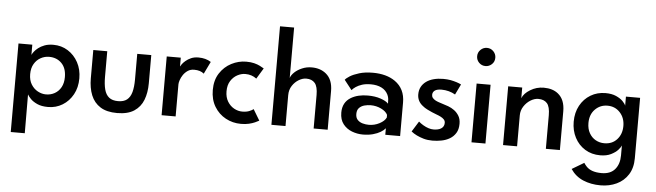

<svg xmlns="http://www.w3.org/2000/svg" viewBox="-53 -902 4564 1336"><g transform="rotate(5 2229.0 -234.0)"><path d="M150 208H52V-410.5H148.5V-340H149Q152.5 -348.5 162.8 -362Q173 -375.5 190.5 -389.2Q208 -403 234 -412.8Q260 -422.5 295 -422.5Q351.5 -422.5 396.8 -394Q442 -365.5 468.5 -316.5Q495 -267.5 495 -205.5Q495 -141.5 468 -92.5Q441 -43.5 395.8 -15.8Q350.5 12 295 12Q249 12 219 -1.8Q189 -15.5 172.2 -33Q155.5 -50.5 149 -63ZM273 -74Q306.5 -74 334 -89.5Q361.5 -105 377.8 -134.2Q394 -163.5 394 -205.5Q394 -268 360 -302.2Q326 -336.5 273 -336.5Q241.5 -336.5 213.8 -321.2Q186 -306 168.8 -276.8Q151.5 -247.5 151.5 -205.5Q151.5 -162.5 169.8 -133.2Q188 -104 216 -89Q244 -74 273 -74Z M777 12Q704.5 12 660 -16.2Q615.5 -44.5 595 -95Q574.5 -145.5 574.5 -213V-410.5H672V-231Q672 -179 681.5 -143.2Q691 -107.5 714 -89.2Q737 -71 777 -71Q816.5 -71 839.2 -89.2Q862 -107.5 871.8 -143.2Q881.5 -179 881.5 -231V-410.5H979.5V-213Q979.5 -148 960 -97.2Q940.5 -46.5 896 -17.2Q851.5 12 777 12Z M1185.5 0H1087.5V-410.5H1185.5V-350H1186.5Q1188 -354 1196.2 -365.5Q1204.5 -377 1219.8 -390Q1235 -403 1257 -412.8Q1279 -422.5 1308.5 -422.5Q1360 -422.5 1396 -399L1354.5 -313.5Q1329.5 -335 1286 -335Q1260 -335 1241 -322Q1222 -309 1209.8 -290.8Q1197.5 -272.5 1191.5 -254Q1185.5 -235.5 1185.5 -225Z M1642.5 12Q1584.5 12 1535.5 -14.5Q1486.5 -41 1456.8 -90Q1427 -139 1427 -206.5Q1427 -275 1458.2 -323.2Q1489.5 -371.5 1539 -397Q1588.5 -422.5 1642.5 -422.5Q1674.5 -422.5 1698 -416.5Q1721.5 -410.5 1738.2 -402Q1755 -393.5 1767 -386L1721.5 -311Q1688.5 -336.5 1643.5 -336.5Q1615.5 -336.5 1587.8 -321.8Q1560 -307 1541.5 -278Q1523 -249 1523 -205.5Q1523 -163.5 1541 -134Q1559 -104.5 1586.8 -89.2Q1614.5 -74 1643.5 -74Q1673 -74 1692.8 -82Q1712.5 -90 1722 -98L1768 -21.5Q1756.5 -15 1739.2 -7.2Q1722 0.5 1698 6.2Q1674 12 1642.5 12Z M2247.5 0H2149.5V-234.5Q2149.5 -292.5 2128.8 -317Q2108 -341.5 2068 -341.5Q2043.5 -341.5 2016.8 -325.8Q1990 -310 1971.5 -281.8Q1953 -253.5 1953 -216V0H1854.5V-688H1953V-336Q1959.5 -356.5 1980.5 -376.2Q2001.5 -396 2032.8 -409.2Q2064 -422.5 2099.5 -422.5Q2160 -422.5 2200 -389.5Q2247.5 -350.5 2247.5 -270.5Z M2493.5 12Q2454.5 12 2417.2 -2.2Q2380 -16.5 2355.8 -47.2Q2331.5 -78 2331.5 -127.5Q2331.5 -199.5 2388.5 -233.5Q2436 -261.5 2505.5 -261.5Q2556.5 -261.5 2595.2 -248.2Q2634 -235 2650 -217Q2650 -237 2648.5 -250.5Q2647 -264 2640.5 -278.5Q2625.5 -310 2594.2 -325.5Q2563 -341 2520 -341Q2484 -341 2458.5 -332.8Q2433 -324.5 2415.8 -312.8Q2398.5 -301 2388.5 -289L2335.5 -356.5Q2343 -367.5 2367.2 -382.8Q2391.5 -398 2431.8 -410.2Q2472 -422.5 2526.5 -422.5Q2621.5 -422.5 2682 -380.5Q2753.5 -330.5 2753.5 -234.5V0H2650V-45.5Q2638.5 -31 2616.8 -18Q2595 -5 2564 3.5Q2533 12 2493.5 12ZM2529.5 -59Q2568.5 -59 2603.5 -77.2Q2638.5 -95.5 2650 -120.5V-139Q2638.5 -163 2604.5 -179.5Q2570.5 -196 2531.5 -196Q2509.5 -196 2487.8 -190.2Q2466 -184.5 2451.2 -169.5Q2436.5 -154.5 2436.5 -127Q2436.5 -100.5 2450.5 -85.8Q2464.5 -71 2486 -65Q2507.5 -59 2529.5 -59Z M2979.5 12Q2946 12 2918 4Q2863.5 -12 2830.5 -39L2876 -112Q2891 -99 2908 -89Q2947 -66 2981 -66Q2995.5 -66 3009 -68.8Q3022.5 -71.5 3032.8 -77.8Q3043 -84 3049 -94Q3055 -104 3055 -118Q3055 -132.5 3045.8 -142.2Q3036.5 -152 3022.2 -159.2Q3008 -166.5 2991.5 -172.2Q2975 -178 2960 -184.8Q2945 -191.5 2926.5 -200.5Q2908 -209.5 2892 -223Q2854 -253 2854 -300.5Q2854 -330 2866 -352.5Q2878 -375 2899.8 -390.8Q2921.5 -406.5 2951.8 -414.5Q2982 -422.5 3018 -422.5Q3046.5 -422.5 3069.5 -418.5Q3116.5 -409 3144.5 -394.5L3109 -321.5Q3066 -346.5 3013.5 -347Q2983 -347 2967.5 -337Q2950.5 -325.5 2950.5 -305Q2950.5 -292.5 2958.2 -283.5Q2966 -274.5 2977.5 -268.2Q2989 -262 3003 -257.5L3029 -249Q3046.5 -244 3069 -235.8Q3091.5 -227.5 3111.2 -213Q3131 -198.5 3144.5 -176.2Q3158 -154 3158 -121Q3158 -82 3142 -56.2Q3126 -30.5 3100.5 -15.5Q3075 -0.5 3043.5 5.8Q3012 12 2979.5 12Z M3302.5 -537Q3276 -537 3257.5 -555.5Q3239 -574 3239 -600.5Q3239 -627 3257.8 -645.5Q3276.5 -664 3302.5 -664Q3329.5 -664 3347.8 -645Q3366 -626 3366 -600.5Q3366 -572.5 3346.8 -554.8Q3327.5 -537 3302.5 -537ZM3349.5 0H3252V-410.5H3349.5Z M3869.5 0H3771.5V-234.5Q3771.5 -294 3750.5 -317.8Q3729.5 -341.5 3689.5 -341.5Q3662.5 -341.5 3635 -324.5Q3607.5 -307.5 3589 -279Q3570.5 -250.5 3570.5 -216V0H3472.5V-410.5H3570.5V-336Q3583.5 -370 3626.8 -396.2Q3670 -422.5 3720.5 -422.5Q3783 -422.5 3821 -391.5Q3869.5 -352.5 3869.5 -270.5Z M4172 220Q4105 220 4050.5 197Q3996 174 3962.5 124L4046.5 74Q4056 88.5 4066.5 99.5Q4100 134.5 4172 134.5Q4234 134.5 4265.2 97.5Q4296.5 60.5 4296.5 0.5V-67.5H4295Q4291.5 -56 4274.8 -37.5Q4258 -19 4227.2 -3.5Q4196.5 12 4152 12Q4091.5 12 4045.5 -16.5Q3999.5 -45 3973.8 -94.2Q3948 -143.5 3948 -205Q3948 -269 3974.8 -318Q4001.5 -367 4047.8 -394.8Q4094 -422.5 4152 -422.5Q4195.5 -422.5 4225.8 -409Q4256 -395.5 4273.2 -378Q4290.5 -360.5 4295 -347V-410.5H4394V11.5Q4394 79.5 4364.2 126Q4334.5 172.5 4284.2 196.2Q4234 220 4172 220ZM4173 -74Q4228 -74 4261.5 -111.2Q4295 -148.5 4295 -205Q4295 -262 4260.5 -299.2Q4226 -336.5 4173 -336.5Q4122 -336.5 4086.5 -300.5Q4051 -264.5 4051 -205Q4051 -164 4067.8 -134.5Q4084.5 -105 4112.2 -89.5Q4140 -74 4173 -74Z"/></g></svg>

Font: Lucymar Sans Medium
Style: Regular
Weight: 500
Foundry: The League of Moveable Type (original font) / Main changes by Cristiano Sobral with portions from Mirco Monsees
Version: Version 2.001;August 30, 2020;FontCreator 13.0.0.2681 64-bit